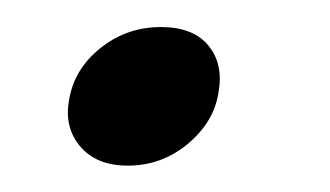

<svg xmlns="http://www.w3.org/2000/svg" viewBox="-20 -115 244 142"><path d="M74.5 7.5Q51.5 7.5 39.5 -6.5Q27.5 -20.5 31 -40.5Q34.5 -63.5 54 -79.2Q73.5 -95 99 -95Q123 -95 134.2 -81.2Q145.5 -67.5 141.5 -46Q138 -24.5 118.8 -8.5Q99.5 7.5 74.5 7.5Z"/></svg>

Font: Fraunces 72pt S100 Light
Style: Italic
Weight: 300
Italic angle: -16°
Version: Version 1.000; ttfautohint (v1.8.3)